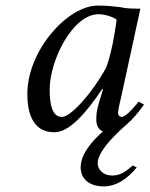

<svg xmlns="http://www.w3.org/2000/svg" viewBox="-20 -462 536 688"><path d="M333 -88C327 -68 325 -52 325 -33C325 -18 330 2 349 9C308 45 269 91 269 138C269 182 304 206 352 206C393 206 433 183 470 138L456 131C430 153 412 167 382 167C349 167 330 145 330 123C330 73 418 -2 435 -17C458 -37 472 -55 496 -87L477 -98C458 -75 443 -58 431 -50L423 -45C421 -44 418 -43 416 -43C414 -43 403 -45 403 -57C403 -66 410 -99 415 -118L483 -431C458 -431 433 -431 413 -436C386 -439 370 -442 330 -442C223 -442 78 -282 78 -125C78 -69 91 12 175 12C228 12 287 -55 347 -144L349 -142ZM360 -219C311 -129 234 -43 202 -43C168 -43 158 -85 158 -141C158 -247 241 -411 333 -411C354 -411 379 -404 398 -392C398 -392 385 -283 360 -219Z"/></svg>

Font: Libertinus Serif
Style: Italic
Weight: 400
Italic angle: -12°
Designer: Philipp H. Poll, Khaled Hosny
Foundry: Caleb Maclennan
Version: Version 7.050;RELEASE